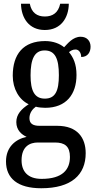

<svg xmlns="http://www.w3.org/2000/svg" viewBox="-20 -766 510 1024"><path d="M219 -606C305 -606 346 -671 347 -746H301C291 -698 261 -678 219 -678C178 -678 148 -698 139 -746H92C93 -671 134 -606 219 -606ZM200 238C361 238 437 166 437 51C437 -31 393 -95 285 -95H191C155 -95 137 -107 137 -136C137 -164 154 -185 171 -197C183 -193 207 -191 221 -191C334 -191 388 -264 388 -366C388 -426 370 -461 348 -488C358 -496 368 -502 383 -502C401 -502 413 -484 413 -462C448 -462 463 -488 463 -517C463 -546 445 -570 410 -570C369 -570 341 -534 322 -514C299 -533 264 -547 221 -547C104 -547 48 -477 48 -362C48 -292 82 -234 133 -210C94 -185 67 -156 67 -115C67 -71 96 -48 122 -36C63 -24 12 18 12 95C12 185 74 238 200 238ZM219 -240C164 -240 143 -282 143 -364C143 -451 164 -497 218 -497C274 -497 294 -453 294 -365C294 -281 275 -240 219 -240ZM202 188C127 188 95 147 95 89C95 14 140 -6 182 -6H273C325 -6 353 14 353 71C353 137 315 188 202 188Z"/></svg>

Font: Noto Serif Condensed Medium
Style: Regular
Weight: 500
Width: 3
Designer: Monotype Design Team
Foundry: Monotype Imaging Inc.
Version: Version 2.015